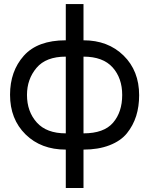

<svg xmlns="http://www.w3.org/2000/svg" viewBox="-20 -732 740 952"><path d="M585.9 -261.2Q585.9 -344.2 538.6 -397.5Q490.7 -451.2 394 -451.2V-70.8Q495.1 -70.8 540.5 -123.5Q585.9 -176.3 585.9 -261.2ZM113.8 -261.2Q113.8 -178.7 162.6 -124.5Q210.9 -70.8 306.2 -70.8V-451.2Q208 -451.2 161.1 -395.5Q113.8 -339.4 113.8 -261.2ZM29.8 -262.2Q29.8 -378.9 98.1 -455.6Q166.5 -532.2 306.2 -532.2V-711.9H394V-532.2Q515.6 -532.2 592.8 -456.5Q669.9 -380.9 669.9 -259.8Q669.9 -204.1 655.3 -157.2Q640.1 -109.4 609.4 -71.3Q578.6 -33.2 522.9 -11.7Q467.3 9.8 394 9.8V200.2H306.2V9.8Q183.6 9.8 106.9 -65.4Q29.8 -141.1 29.8 -262.2Z"/></svg>

Font: Miedinger*
Style: Book
Weight: 400
Version: Version 001.000